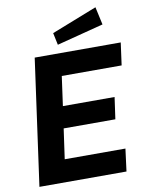

<svg xmlns="http://www.w3.org/2000/svg" viewBox="-102 -1040 852 1112"><g transform="rotate(-10 323.5 -484.0)"><path d="M550 0 567 -132H210L235 -309H539L557 -437H253L277 -610H629L647 -742H141L38 0ZM271 -863 286 -792 561 -863 538 -968Z"/></g></svg>

Font: Cheyenne Sans
Style: Bold Italic
Weight: 700
Italic angle: -8.13011°
Designer: The Public Sans project authors (U.S. Web Design System), Libre Franklin designed by Pablo Impallari and Rodrigo Fuenzal
Foundry: The Cheyenne Sans Project Authors
Version: Version 2.007